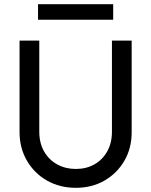

<svg xmlns="http://www.w3.org/2000/svg" viewBox="-20 -888 723 918"><path d="M342.5 10Q265.5 10 204.6 -24.7Q143.8 -59.4 108.7 -119.9Q73.5 -180.4 73.5 -256.5V-694H167.8V-258.8Q167.8 -204.3 190.7 -164.1Q213.7 -123.8 253.4 -102Q293.1 -80.2 342.4 -80.2Q392.5 -80.2 431.2 -102Q469.9 -123.8 492.6 -164Q515.2 -204.2 515.2 -257.8V-694H609.5V-255.5Q609.5 -179.3 574.7 -119.4Q539.9 -59.5 479.7 -24.7Q419.5 10 342.5 10ZM161.8 -867.8H521.2V-793.5H161.8Z"/></svg>

Font: Outfit Thin
Style: Regular
Weight: 100
Designer: Rodrigo Fuenzalida
Foundry: fragTYPE
Version: Version 1.100;gftools[0.9.27]